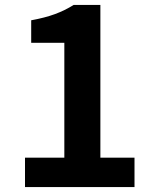

<svg xmlns="http://www.w3.org/2000/svg" viewBox="-20 -761 630 781"><path d="M81.7 0V-119.6H241.7V-587H106.9V-678.5Q163 -688.7 203.4 -703.6Q243.8 -718.5 279.3 -740.8H388.3V-119.6H527.1V0Z"/></svg>

Font: Noto Sans HK Thin
Style: Regular
Weight: 100
Designer: Ryoko NISHIZUKA 西塚涼子 (kana, bopomofo & ideographs); Paul D. Hunt (Latin, Greek & Cyrillic); Sandoll Communications 산돌커뮤니
Foundry: Adobe
Version: Version 2.004-H2;hotconv 1.0.118;makeotfexe 2.5.65603